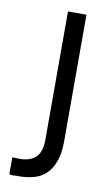

<svg xmlns="http://www.w3.org/2000/svg" viewBox="-82 -743 452 788"><g transform="rotate(10 144.0 -349.0)"><path d="M15 -71Q25 -70 35 -70H54Q92 -72 114 -93.5Q136 -115 136 -168V-700H213V-173Q213 -124 201.5 -91Q190 -58 170 -37.5Q150 -17 122.5 -8.5Q95 0 64 1H39Q37 2 34 2Q25 2 15 0Z"/></g></svg>

Font: Bebas Neue Regular
Style: Regular
Weight: 400
Designer: Ryoichi Tsunekawa & LGV (GE)
Foundry: Free Software Foundation, Inc.
Version: Version 1.003 August 13, 2016